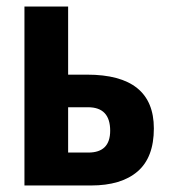

<svg xmlns="http://www.w3.org/2000/svg" viewBox="-20 -569 540 589"><path d="M259 0Q352 0 402 -43Q452 -86 452 -175Q452 -340 247 -340H189V-549H55V0ZM189 -240H250Q318 -240 318 -168Q318 -101 251 -101H189Z"/></svg>

Font: Noto Sans Mono UI Condensed ExtraBold
Style: Regular
Weight: 800
Width: 3
Designer: Monotype Design team
Foundry: Monotype Imaging Inc.
Version: 1.000